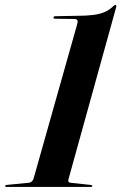

<svg xmlns="http://www.w3.org/2000/svg" viewBox="-46 -738 479 758"><path d="M171 -664 249 -663Q256.5 -663 259.2 -658.2Q262 -653.5 259 -643.5L87 -34.5Q84.5 -26 79.5 -21.5Q74.5 -17 68 -16.5L-19.5 -8Q-23 -7.5 -24.2 -6.5Q-25.5 -5.5 -25.5 -4Q-26 -2 -24.5 -1Q-23 0 -20.5 0H311.5Q315 0 316.8 -1Q318.5 -2 318.5 -4Q319 -5.5 317.2 -6.5Q315.5 -7.5 311.5 -8L236.5 -16Q225.5 -17 224.2 -21.2Q223 -25.5 224.5 -31L413 -711Q413.5 -714.5 412.8 -716.5Q412 -718.5 409 -718.5Q407.5 -718.5 405.2 -716.8Q403 -715 399.5 -712Q384.5 -698 366 -690Q347.5 -682 320.5 -678.8Q293.5 -675.5 252.5 -675.5L172 -674Q168.5 -674 167 -672.5Q165.5 -671 165 -669Q165 -667 166.2 -665.5Q167.5 -664 171 -664Z"/></svg>

Font: Fraunces 120pt SemiBold
Style: Italic
Weight: 600
Italic angle: -16°
Version: Version 1.000;[b76b70a41]